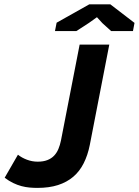

<svg xmlns="http://www.w3.org/2000/svg" viewBox="-20 -872 653 904"><path d="M355 -662.1H494.6L402.8 -189.5Q393.1 -141.1 374 -103.3Q355 -65.4 325 -39.8Q294.9 -14.2 253.2 -0.7Q211.4 12.7 156.2 12.7Q137.7 12.7 118.9 11Q100.1 9.3 80.8 4.2Q61.5 -1 41.7 -10.5Q22 -20 2 -35.2L64.5 -143.6Q82 -129.4 106.7 -120.1Q131.3 -110.8 157.2 -110.8Q184.1 -110.8 202.9 -118.2Q221.7 -125.5 234.4 -138.7Q247.1 -151.9 254.9 -170.4Q262.7 -189 267.1 -210.9ZM400.4 -851.6H499.5L613.3 -764.2L606 -725.6H503.4L461.9 -763.2L436.5 -791L398.9 -764.2L339.4 -725.6H238.8L246.6 -765.1Z"/></svg>

Font: PT Astra Sans
Style: Bold Italic
Weight: 700
Italic angle: -16°
Designer: A.Korolkova, I. Chaeva
Foundry: ParaType Ltd
Version: Version 1.002W